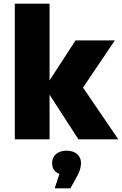

<svg xmlns="http://www.w3.org/2000/svg" viewBox="-20 -762 667 1050"><path d="M61 -742H251V-322L393 -541H608L434 -283L627 0H409L251 -244V0H61ZM305 189Q265 174 265 129Q265 99 286.5 80.5Q308 62 344 62Q380 62 401.5 80.5Q423 99 423 129Q423 164 402 201L365 268H279Z"/></svg>

Font: Chess Sans ExtraBold
Style: Regular
Weight: 800
Designer: Wolf Bōese
Foundry: Wolf Bōese
Version: Version 7.223